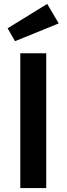

<svg xmlns="http://www.w3.org/2000/svg" viewBox="-20 -964 341 984"><path d="M84 0V-691H217V0ZM19 -819 222 -944 281 -844 57 -753Z"/></svg>

Font: Qnwhxotralxmqkhsjrfbfhwcoqn
Style: Regular
Weight: 500
Designer: Carrois Corporate & Edenspiekermann
Foundry: Carrois Corporate GbR & Edenspiekermann AG
Version: Version 2.001